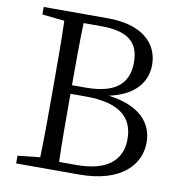

<svg xmlns="http://www.w3.org/2000/svg" viewBox="-81 -805 838 881"><g transform="rotate(10 337.5 -364.5)"><path d="M245 -41C242 -139 242 -241 242 -358H312C468 -358 536 -302 536 -198C536 -97 465 -41 326 -41ZM326 -688C448 -688 504 -647 504 -550C504 -448 441 -398 305 -398H242C242 -498 242 -594 245 -688ZM52 -729V-694L156 -683C159 -587 159 -489 159 -393V-338C159 -240 159 -143 156 -47L52 -36V0H346C544 0 625 -97 625 -198C625 -289 563 -361 417 -380C538 -406 588 -475 588 -553C588 -658 505 -729 353 -729Z"/></g></svg>

Font: Source Han Serif K
Style: Regular
Weight: 400
Designer: Ryoko NISHIZUKA 西塚涼子 (kana & ideographs); Frank Grießhammer (Latin, Greek & Cyrillic); Wenlong ZHANG 张文龙 (bopomofo); San
Foundry: Adobe Systems Incorporated
Version: Version 1.001;PS 1.001;hotconv 16.6.54;makeotf.lib2.5.65590